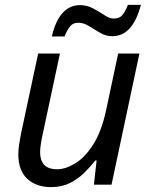

<svg xmlns="http://www.w3.org/2000/svg" viewBox="-20 -755 619 785"><path d="M189 10Q128 10 91.5 -24Q55 -58 55 -123Q55 -146 58.5 -166.5Q62 -187 66 -209L136 -536H225L153 -199Q144 -156 144 -132Q144 -100 160.5 -81.5Q177 -63 214 -63Q248 -63 287.5 -87Q327 -111 361 -164Q395 -217 414 -305L463 -536H550L436 0H364L375 -99H370Q351 -75 325.5 -49.5Q300 -24 266.5 -7Q233 10 189 10ZM192 -606Q206 -668 235 -701Q264 -734 307 -734Q336 -734 361 -720.5Q386 -707 407 -693Q428 -679 445 -679Q467 -679 479 -692Q491 -705 503 -735H556Q540 -673 511 -640Q482 -607 439 -607Q413 -607 389 -621Q365 -635 343.5 -648.5Q322 -662 300 -662Q279 -662 267 -648Q255 -634 244 -606Z"/></svg>

Font: Noto Sans IKEA
Style: Italic
Weight: 400
Italic angle: -12°
Designer: Monotype Design Team
Foundry: Monotype Imaging Inc.
Version: Version 2.001